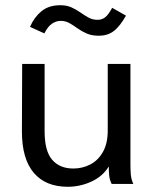

<svg xmlns="http://www.w3.org/2000/svg" viewBox="-20 -705 590 736"><path d="M240 11Q155 11 109.5 -42.5Q64 -96 64 -201L65 -460H151V-202Q151 -126 180 -92.5Q209 -59 261 -59Q296 -59 326 -74.5Q356 -90 374.5 -122.5Q393 -155 393 -205V-460H480V-72Q480 -53 481.5 -35.5Q483 -18 491 0H408Q400 -16 398.5 -33Q397 -50 397 -67Q374 -29 330.5 -9Q287 11 240 11ZM410 -675 463 -645Q439 -603 415.5 -585.5Q392 -568 359 -568Q332 -568 312.5 -576.5Q293 -585 277 -596.5Q261 -608 246 -616.5Q231 -625 213 -625Q195 -625 179 -614Q163 -603 150 -577L95 -602Q111 -639 139 -662Q167 -685 211 -685Q236 -685 254.5 -676.5Q273 -668 288.5 -657Q304 -646 319.5 -637.5Q335 -629 354 -629Q371 -629 383.5 -639Q396 -649 410 -675Z"/></svg>

Font: Inconsolata SemiExpanded Medium
Style: Regular
Weight: 500
Width: 6
Monospace: yes
Designer: Raph Levien, Cyreal, Brenton Simpson
Foundry: Raph Levien, Cyreal, Google
Version: Version 3.001; ttfautohint (v1.8.2.53-6de2)